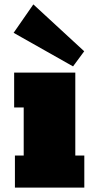

<svg xmlns="http://www.w3.org/2000/svg" viewBox="-20 -854 437 874"><path d="M131.8 -834 363.3 -620.6 312.5 -551.8 42 -704.6ZM322.8 -146H363.8V0H47.9V-146H87.9V-364.7H44.4V-523.4H322.8Z"/></svg>

Font: Bevan
Style: Regular
Weight: 400
Foundry: vernon adams
Version: Version 1.000